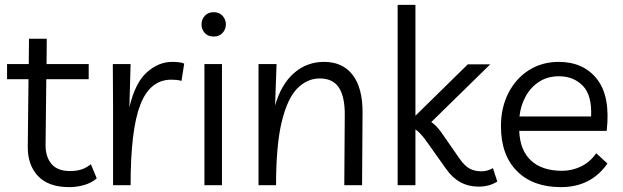

<svg xmlns="http://www.w3.org/2000/svg" viewBox="-20 -760 2558 788"><path d="M264 8Q179 8 136 -37.5Q93 -83 94 -159L97 -435H9V-497H98L99 -601H172L171 -497H344V-435H170L167 -164Q167 -116 191.5 -87Q216 -58 268 -58Q291 -58 311 -63.5Q331 -69 353 -86L377 -28Q355 -9 325 -0.5Q295 8 264 8Z M725 -428Q715 -431 705 -432Q695 -433 683 -433Q596 -433 556 -330.5Q516 -228 516 0H444V-319L443 -497H516L511 -320Q535 -421 583 -463.5Q631 -506 686 -506Q702 -506 714.5 -504.5Q727 -503 736 -499Z M891 -497V0H819V-497ZM857 -610Q833 -610 820 -625Q807 -640 807 -660Q807 -680 820.5 -695Q834 -710 857 -710Q880 -710 893.5 -695Q907 -680 907 -660Q907 -640 893.5 -625Q880 -610 857 -610Z M1041 0V-497H1115L1109 -327Q1134 -414 1186.5 -460Q1239 -506 1310 -506Q1386 -506 1427 -453Q1468 -400 1468 -300L1466 0H1393L1395 -291Q1395 -364 1370.5 -401Q1346 -438 1292 -438Q1241 -438 1200.5 -397.5Q1160 -357 1136.5 -261Q1113 -165 1113 0Z M1612 0V-740H1685V-285L1900 -496H1992L1750 -259Q1771 -245 1791 -217L1866 -109Q1887 -79 1907.5 -68Q1928 -57 1956 -57Q1981 -57 2003 -70L2021 -15Q2004 -4 1984.5 1Q1965 6 1944 6Q1861 6 1810 -68L1734 -175Q1707 -214 1685 -229V0Z M2282 8Q2167 8 2101.5 -58Q2036 -124 2036 -242Q2036 -319 2067 -379Q2098 -439 2151.5 -472.5Q2205 -506 2273 -506Q2375 -506 2430.5 -435Q2486 -364 2470 -223H2111Q2114 -143 2159.5 -101Q2205 -59 2287 -59Q2327 -59 2364 -76.5Q2401 -94 2427 -131L2473 -89Q2406 8 2282 8ZM2274 -447Q2228 -447 2193.5 -425Q2159 -403 2138 -365.5Q2117 -328 2112 -282H2406Q2410 -369 2372 -408Q2334 -447 2274 -447Z"/></svg>

Font: LivvicRegular
Style: Regular
Weight: 400
Designer: Jacques Le Bailly, Baron von Fonthausen
Version: Version 1.001; ttfautohint (v1.8.2)